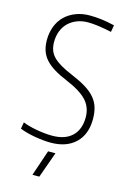

<svg xmlns="http://www.w3.org/2000/svg" viewBox="-143 -820 742 1107"><g transform="rotate(15 228.5 -266.5)"><path d="M220 66H264L209 220H168ZM221 14Q200 14 174.5 11.5Q149 9 123.5 4.5Q98 0 74.5 -6.5Q51 -13 35 -20L42 -59Q56 -53 77.5 -47Q99 -41 123.5 -36.5Q148 -32 173 -29.5Q198 -27 219 -27Q296 -27 337.5 -67Q379 -107 379 -179Q379 -239 341.5 -279.5Q304 -320 218 -356Q172 -375 139.5 -395Q107 -415 86.5 -438Q66 -461 56.5 -489Q47 -517 47 -552Q47 -597 61.5 -634.5Q76 -672 103 -698Q130 -724 167.5 -738.5Q205 -753 251 -753Q286 -753 321.5 -748.5Q357 -744 399 -734L392 -693Q304 -712 252 -712Q216 -712 186 -700.5Q156 -689 134.5 -668Q113 -647 101.5 -617.5Q90 -588 90 -552Q90 -525 98 -503Q106 -481 124 -463Q142 -445 170.5 -428.5Q199 -412 240 -395Q290 -374 325 -352.5Q360 -331 381.5 -306Q403 -281 412.5 -250Q422 -219 422 -180Q422 -89 368.5 -37.5Q315 14 221 14Z"/></g></svg>

Font: Encode Sans Compressed
Style: ExtraLight
Weight: 200
Designer: Pablo Impallari, Andres Torresi
Foundry: Pablo Impallari, Andres Torresi
Version: Version 1.000; ttfautohint (v1.00) -l 8 -r 50 -G 200 -x 14 -